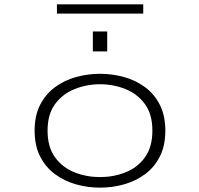

<svg xmlns="http://www.w3.org/2000/svg" viewBox="-20 -851 915 882"><path d="M439.5 11Q382.5 11 328.8 -4.2Q275 -19.5 232.2 -51.2Q189.5 -83 164.2 -132.5Q139 -182 139 -251Q139 -320 164.2 -369.2Q189.5 -418.5 232.2 -450.2Q275 -482 328.8 -497Q382.5 -512 439.5 -512Q496.5 -512 550.2 -497Q604 -482 646.8 -450.2Q689.5 -418.5 714.5 -369Q739.5 -319.5 739.5 -251Q739.5 -182 714.5 -132.5Q689.5 -83 646.8 -51.2Q604 -19.5 550.2 -4.2Q496.5 11 439.5 11ZM439.5 -37.5Q501 -37.5 556 -59Q611 -80.5 645.5 -127.8Q680 -175 680 -251Q680 -326.5 645.5 -373.2Q611 -420 556 -442Q501 -464 439.5 -464Q378.5 -464 323.2 -442Q268 -420 233.2 -373.2Q198.5 -326.5 198.5 -251Q198.5 -175 233.2 -127.8Q268 -80.5 323 -59Q378 -37.5 439.5 -37.5ZM406.5 -706.5H472.5V-615H406.5ZM241.5 -788.5V-831H638V-788.5Z"/></svg>

Font: Trispace SemiExpanded ExtraLight
Style: Regular
Weight: 200
Width: 6
Designer: Tyler Finck
Foundry: Etcetera Type Company
Version: Version 1.210; ttfautohint (v1.8.3)